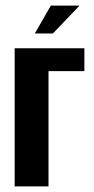

<svg xmlns="http://www.w3.org/2000/svg" viewBox="-20 -668 336 688"><path d="M32.6 0V-495H282.4V-413H153.8V0ZM104.8 -548.1 162.2 -648H265.1L169.6 -548.1Z"/></svg>

Font: Alumni Sans Thin
Style: Regular
Weight: 100
Designer: Robert E. Leuschke
Foundry: Robert E. Leuschke
Version: Version 1.018